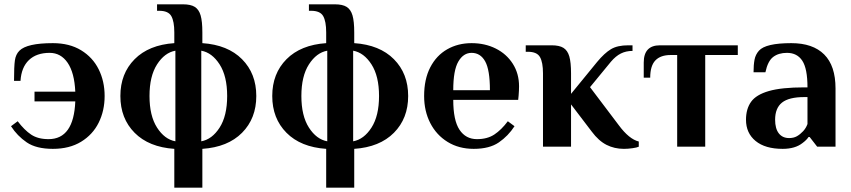

<svg xmlns="http://www.w3.org/2000/svg" viewBox="-20 -680 3945 890"><path d="M31 -95 62 -118Q93 -77 124.5 -56Q156 -35 205 -35Q322 -35 329 -210H140V-255H329Q325 -343 293.5 -389Q262 -435 210 -435Q149 -435 114 -401.5Q79 -368 75 -305H45Q45 -372 49 -400Q53 -428 70 -445Q105 -480 225 -480Q302 -480 356 -447Q410 -414 437.5 -358.5Q465 -303 465 -235Q465 -167 437.5 -111.5Q410 -56 356 -23Q302 10 225 10Q148 10 104 -20Q60 -50 31 -95Z M788 10Q670 2 604 -64.5Q538 -131 538 -235Q538 -339 604 -405.5Q670 -472 788 -480V-530Q788 -581 774 -605.5Q760 -630 718 -630H708V-660H828Q864 -660 883 -648Q902 -636 910 -608.5Q918 -581 918 -530V-480Q1036 -472 1102 -405.5Q1168 -339 1168 -235Q1168 -131 1102 -64.5Q1036 2 918 10V190H788ZM793 -445Q743 -436 708 -381.5Q673 -327 673 -235Q673 -143 708 -88.5Q743 -34 793 -25ZM1033 -235Q1033 -327 998 -381.5Q963 -436 913 -445V-25Q963 -34 998 -88.5Q1033 -143 1033 -235Z M1492 10Q1374 2 1308 -64.5Q1242 -131 1242 -235Q1242 -339 1308 -405.5Q1374 -472 1492 -480V-530Q1492 -581 1478 -605.5Q1464 -630 1422 -630H1412V-660H1532Q1568 -660 1587 -648Q1606 -636 1614 -608.5Q1622 -581 1622 -530V-480Q1740 -472 1806 -405.5Q1872 -339 1872 -235Q1872 -131 1806 -64.5Q1740 2 1622 10V190H1492ZM1497 -445Q1447 -436 1412 -381.5Q1377 -327 1377 -235Q1377 -143 1412 -88.5Q1447 -34 1497 -25ZM1737 -235Q1737 -327 1702 -381.5Q1667 -436 1617 -445V-25Q1667 -34 1702 -88.5Q1737 -143 1737 -235Z M1946 -235Q1946 -313 1974.5 -368Q2003 -423 2053 -451.5Q2103 -480 2166 -480Q2228 -480 2278 -455Q2328 -430 2357 -384.5Q2386 -339 2386 -280Q2386 -261 2384 -237L2382 -217H2081Q2081 -122 2110 -78.5Q2139 -35 2191 -35Q2239 -35 2271.5 -56.5Q2304 -78 2334 -118L2365 -95Q2336 -50 2292.5 -20Q2249 10 2176 10Q2107 10 2055 -22Q2003 -54 1974.5 -109.5Q1946 -165 1946 -235ZM2251 -262Q2251 -356 2229 -395.5Q2207 -435 2166 -435Q2128 -435 2104.5 -394.5Q2081 -354 2081 -262Z M2723 -70 2627 -196V0H2497V-340Q2497 -391 2483 -415.5Q2469 -440 2427 -440H2417V-470H2537Q2573 -470 2592 -458Q2611 -446 2619 -418.5Q2627 -391 2627 -340V-245L2748 -393Q2782 -434 2812 -452Q2842 -470 2892 -470H2912V-444Q2882 -444 2858 -432Q2834 -420 2812 -394L2715 -276L2848 -100Q2896 -35 2941 -24V0Q2933 4 2912 7Q2891 10 2872 10Q2828 10 2791.5 -8.5Q2755 -27 2723 -70Z M3119 -425H3089Q3042 -425 3018 -400Q2994 -375 2994 -320H2964V-390Q2964 -470 3039 -470H3400V-425H3249V0H3119Z M3438 -125Q3438 -175 3461.5 -208Q3485 -241 3544 -258Q3603 -275 3708 -275H3723Q3723 -362 3699 -398.5Q3675 -435 3628 -435Q3589 -435 3564 -416Q3539 -397 3528 -345H3473Q3473 -379 3477.5 -403Q3482 -427 3498 -445Q3529 -480 3648 -480Q3748 -480 3800.5 -427.5Q3853 -375 3853 -270V0H3768L3733 -45H3728Q3719 -31 3700 -17Q3666 10 3608 10Q3527 10 3482.5 -26.5Q3438 -63 3438 -125ZM3703 -72Q3716 -86 3723 -105V-230H3708Q3637 -230 3605 -204.5Q3573 -179 3573 -125Q3573 -84 3590 -62Q3607 -40 3638 -40Q3659 -40 3674 -48.5Q3689 -57 3703 -72Z"/></svg>

Font: Philosopher
Style: Bold
Weight: 700
Designer: Jovanny Lemonad
Foundry: Jovanny Lemonad
Version: Version 2.000